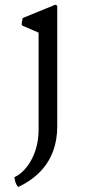

<svg xmlns="http://www.w3.org/2000/svg" viewBox="-20 -522 374 804"><path d="M141.6 22C141.6 127.4 86.9 199.7 40.5 219.7C40.5 219.7 42 247.1 56.6 261.2C122.1 229 219.7 163.6 219.7 6.8V-498L211.9 -502.4L74.7 -446.3L70.3 -419.9L74.7 -414.1L141.6 -385.3Z"/></svg>

Font: Trykker
Style: Regular
Weight: 400
Designer: Magnus Gaarde
Foundry: Magnus Gaarde
Version: Version 1.001